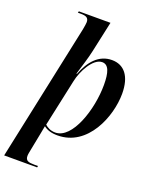

<svg xmlns="http://www.w3.org/2000/svg" viewBox="-210 -857 950 1193"><g transform="rotate(20 265.0 -260.0)"><path d="M161 -664 -31 240H187L189 230H164C126 230 106 225 106 193C106 182 110 163 113 148L135 36C139 15 142 2 145 -17C167 0 195 10 237 10C437 10 527 -220 527 -370C527 -487 477 -546 397 -546C310 -546 255 -480 221 -391H217C236 -454 253 -506 264 -557L308 -760H99L96 -750H116C152 -750 168 -741 168 -713C168 -703 165 -687 161 -664ZM218 -2C185 -2 162 -17 149 -29L216 -340C230 -410 284 -513 344 -513C387 -513 402 -465 402 -383C402 -221 331 -2 218 -2Z"/></g></svg>

Font: Noto Serif Display SemiCondensed SemiBold
Style: Italic
Weight: 600
Width: 4
Italic angle: -12°
Designer: Monotype Design Team
Foundry: Monotype Imaging Inc.
Version: Version 2.009